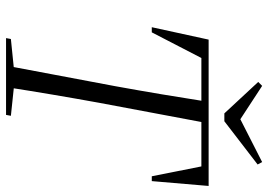

<svg xmlns="http://www.w3.org/2000/svg" viewBox="-146 -741 887 635"><g transform="rotate(90 297.5 -423.5)"><path d="M70 -482 111 -670H595L579 -482H563L528 -658L565 -646H134L178 -658L87 -482ZM106 0 109 -16 227 -28H249L363 -16L360 0ZM197 0 265 -361Q279 -438 292 -515.5Q305 -593 317 -670H388L320 -308Q306 -231 293 -154Q280 -77 268 0ZM264 -847 391 -764H353L516 -847L524 -832L381 -722H355L251 -834Z"/></g></svg>

Font: Source Serif 4 60pt
Style: Italic
Weight: 400
Italic angle: -12°
Version: Version 4.004;hotconv 1.0.116;makeotfexe 2.5.65601